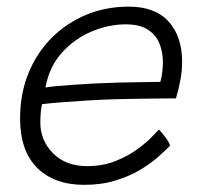

<svg xmlns="http://www.w3.org/2000/svg" viewBox="-20 -554 588 564"><path d="M479.5 -126Q468 -114 446.5 -94.8Q425 -75.5 393.5 -56.2Q362 -37 320.2 -24Q278.5 -11 227.5 -11Q139.5 -11 89.2 -61Q39 -111 39 -206Q39 -278.5 63.5 -338.8Q88 -399 131.8 -442.8Q175.5 -486.5 233.2 -510.5Q291 -534.5 358 -534.5Q436 -534.5 475.5 -490.5Q515 -446.5 515 -372.5Q515 -346.5 510.2 -320.5Q505.5 -294.5 497 -265Q491.5 -265 461.5 -264.8Q431.5 -264.5 391.8 -264Q352 -263.5 317.5 -262.5Q282.5 -261.5 240.2 -259Q198 -256.5 160.5 -253.5Q123 -250.5 103.5 -248Q98.5 -226.5 98.5 -194Q98.5 -141.5 135.8 -103.8Q173 -66 236 -66Q281.5 -66 318.8 -80.8Q356 -95.5 383.2 -115.5Q410.5 -135.5 426.8 -152.5Q443 -169.5 447 -173.5Q452.5 -168 464.8 -152.2Q477 -136.5 479.5 -126ZM113.5 -297Q137.5 -301 198 -305.2Q258.5 -309.5 330.5 -311.5Q358.5 -312 385 -312.5Q411.5 -313 429.8 -313.2Q448 -313.5 451 -313.5Q458.5 -339.5 458.5 -375Q458 -402.5 448 -427Q438 -451.5 414.2 -467Q390.5 -482.5 349.5 -482.5Q298.5 -482.5 248.5 -461.2Q198.5 -440 161.5 -398.8Q124.5 -357.5 113.5 -297Z"/></svg>

Font: Grandstander ExtraLight
Style: Italic
Weight: 200
Italic angle: -15°
Designer: Tyler Finck
Foundry: Etcetera Type Co
Version: Version 1.200; ttfautohint (v1.8.3)